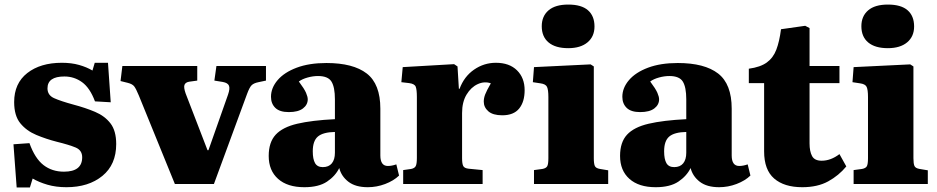

<svg xmlns="http://www.w3.org/2000/svg" viewBox="-20 -806 4106 841"><path d="M53 15 39 -174 109 -179Q133 -112 170.5 -83Q208 -54 260 -54Q340 -54 340 -117Q340 -148 311 -160Q282 -172 229 -185Q182 -197 139 -215Q96 -233 69 -266Q42 -299 42 -359Q42 -441 99.5 -486Q157 -531 251 -531Q293 -531 326.5 -521.5Q360 -512 385 -497L395 -531H453L465 -358L396 -362Q374 -421 339.5 -446Q305 -471 262 -471Q188 -471 188 -419Q188 -389 217 -376Q246 -363 301 -348Q354 -334 396.5 -316Q439 -298 464 -265.5Q489 -233 489 -175Q489 -85 428.5 -35.5Q368 14 271 14Q225 14 187.5 3Q150 -8 123 -24L111 15Z M746 0 588 -388Q576 -417 568 -427.5Q560 -438 540 -443L508 -451L516 -517H844V-453L808 -448Q792 -445 788 -434Q784 -423 793 -397L889 -148H893L979 -392Q988 -418 983 -430.5Q978 -443 956 -447L919 -453L928 -517H1145V-453L1112 -446Q1092 -442 1082.5 -433Q1073 -424 1062 -394L917 0Z M1313 14Q1239 14 1198 -22.5Q1157 -59 1157 -123Q1157 -183 1187.5 -216Q1218 -249 1282 -264Q1346 -279 1447 -284V-371Q1447 -424 1432 -448.5Q1417 -473 1373 -473Q1351 -473 1327.5 -466.5Q1304 -460 1289 -449Q1313 -417 1320.5 -399.5Q1328 -382 1328 -371Q1328 -347 1307 -331Q1286 -315 1245 -315Q1205 -315 1186 -333.5Q1167 -352 1167 -382Q1167 -421 1196 -455Q1225 -489 1279.5 -509.5Q1334 -530 1410 -530Q1527 -530 1586.5 -484Q1646 -438 1646 -330V-125Q1646 -79 1679 -79Q1696 -79 1716 -86L1728 -37Q1704 -14 1667 0Q1630 14 1591 14Q1537 14 1506 -10Q1475 -34 1466 -70Q1449 -35 1412.5 -10.5Q1376 14 1313 14ZM1394 -74Q1420 -74 1433.5 -90.5Q1447 -107 1447 -137V-228Q1395 -227 1372.5 -208Q1350 -189 1350 -143Q1350 -109 1360 -91.5Q1370 -74 1394 -74Z M1746 0V-61L1781 -66Q1796 -69 1801 -78.5Q1806 -88 1806 -114V-381Q1806 -413 1801 -426Q1796 -439 1772 -442L1738 -446L1744 -512L1969 -525L1984 -515L1990 -417H1993Q2013 -471 2056.5 -501Q2100 -531 2152 -531Q2211 -531 2244.5 -498Q2278 -465 2278 -411Q2278 -360 2254 -330.5Q2230 -301 2180 -301Q2139 -301 2119 -318.5Q2099 -336 2099 -361Q2099 -376 2105 -392Q2111 -408 2130 -441Q2102 -451 2072.5 -437.5Q2043 -424 2023.5 -391.5Q2004 -359 2004 -311V-113Q2004 -89 2009 -79Q2014 -69 2033 -67L2094 -61V0Z M2469 -595Q2413 -595 2383 -620Q2353 -645 2353 -691Q2353 -735 2382.5 -760.5Q2412 -786 2469 -786Q2527 -786 2555.5 -761Q2584 -736 2584 -690Q2584 -646 2553.5 -620.5Q2523 -595 2469 -595ZM2319 0V-61L2356 -66Q2372 -69 2377 -78Q2382 -87 2382 -113V-381Q2382 -413 2376 -425.5Q2370 -438 2347 -441L2314 -446L2319 -512L2567 -524L2581 -515V-113Q2581 -89 2585.5 -79Q2590 -69 2608 -66L2644 -60V0Z M2852 14Q2778 14 2737 -22.5Q2696 -59 2696 -123Q2696 -183 2726.5 -216Q2757 -249 2821 -264Q2885 -279 2986 -284V-371Q2986 -424 2971 -448.5Q2956 -473 2912 -473Q2890 -473 2866.5 -466.5Q2843 -460 2828 -449Q2852 -417 2859.5 -399.5Q2867 -382 2867 -371Q2867 -347 2846 -331Q2825 -315 2784 -315Q2744 -315 2725 -333.5Q2706 -352 2706 -382Q2706 -421 2735 -455Q2764 -489 2818.5 -509.5Q2873 -530 2949 -530Q3066 -530 3125.5 -484Q3185 -438 3185 -330V-125Q3185 -79 3218 -79Q3235 -79 3255 -86L3267 -37Q3243 -14 3206 0Q3169 14 3130 14Q3076 14 3045 -10Q3014 -34 3005 -70Q2988 -35 2951.5 -10.5Q2915 14 2852 14ZM2933 -74Q2959 -74 2972.5 -90.5Q2986 -107 2986 -137V-228Q2934 -227 2911.5 -208Q2889 -189 2889 -143Q2889 -109 2899 -91.5Q2909 -74 2933 -74Z M3494 14Q3415 14 3371 -24Q3327 -62 3327 -143V-442H3260V-505Q3311 -512 3339 -532.5Q3367 -553 3380.5 -588.5Q3394 -624 3401 -678L3507 -693L3526 -683V-517H3657V-442H3526V-178Q3526 -143 3537 -122.5Q3548 -102 3579 -102Q3619 -102 3657 -131L3687 -77Q3654 -37 3607.5 -11.5Q3561 14 3494 14Z M3869 -595Q3813 -595 3783 -620Q3753 -645 3753 -691Q3753 -735 3782.5 -760.5Q3812 -786 3869 -786Q3927 -786 3955.5 -761Q3984 -736 3984 -690Q3984 -646 3953.5 -620.5Q3923 -595 3869 -595ZM3719 0V-61L3756 -66Q3772 -69 3777 -78Q3782 -87 3782 -113V-381Q3782 -413 3776 -425.5Q3770 -438 3747 -441L3714 -446L3719 -512L3967 -524L3981 -515V-113Q3981 -89 3985.5 -79Q3990 -69 4008 -66L4044 -60V0Z"/></svg>

Font: Literata 36pt ExtraBold
Style: Regular
Weight: 800
Designer: Latin by Veronika Burian and Jose Scaglione. Greek by Irene Vlachou. Cyrillic by Vera Evstafieva.
Foundry: TypeTogether
Version: Version 3.002